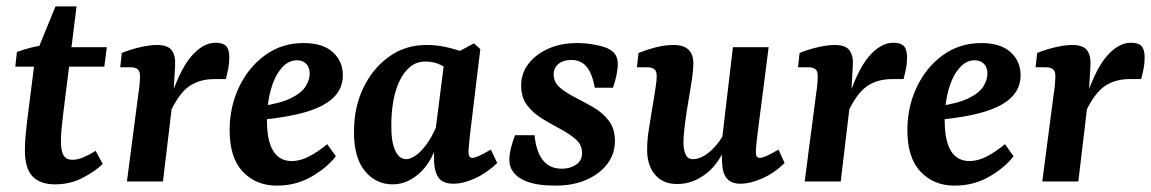

<svg xmlns="http://www.w3.org/2000/svg" viewBox="-20 -569 3609 602"><path d="M152 9Q106 9 82 -16Q58 -41 58 -99Q58 -121 60.5 -146.5Q63 -172 65 -189L91 -395L154 -549H220L178 -211Q175 -188 173 -165.5Q171 -143 171 -127Q171 -95 179.5 -81.5Q188 -68 207 -68Q223 -68 242 -76Q261 -84 280 -96L302 -55Q280 -33 240.5 -12Q201 9 152 9ZM28 -360 33 -406Q51 -413 76.5 -419.5Q102 -426 129 -428L167 -421H315L307 -360Z M378 0 414 -276Q416 -287 417.5 -303.5Q419 -320 419 -331Q419 -346 411.5 -352Q404 -358 390 -358H357L362 -403Q392 -415 421.5 -421.5Q451 -428 472 -428Q507 -428 519 -410.5Q531 -393 529 -363L524 -277L491 0ZM510 -247Q542 -348 579 -391.5Q616 -435 656 -435Q679 -435 689 -424.5Q699 -414 699 -389Q699 -370 695.5 -353Q692 -336 688 -321H652Q605 -321 572.5 -298Q540 -275 512 -214Z M932 -434Q992 -434 1023.5 -405.5Q1055 -377 1055 -333Q1055 -292 1026 -263.5Q997 -235 939.5 -218Q882 -201 795 -193L798 -236Q860 -245 893 -261.5Q926 -278 938.5 -298.5Q951 -319 951 -338Q951 -358 940 -369Q929 -380 911 -380Q883 -380 861.5 -354Q840 -328 828.5 -285.5Q817 -243 817 -192Q817 -128 836.5 -96Q856 -64 895 -64Q921 -64 949 -78.5Q977 -93 1006 -117L1033 -79Q1005 -43 956.5 -15Q908 13 848 13Q783 13 741.5 -30.5Q700 -74 700 -161Q700 -233 729 -295Q758 -357 810.5 -395.5Q863 -434 932 -434Z M1211 9Q1158 9 1123.5 -33.5Q1089 -76 1090 -158Q1090 -233 1119.5 -294Q1149 -355 1200 -391.5Q1251 -428 1317 -428Q1348 -428 1378 -421.5Q1408 -415 1431 -406L1400 -337Q1382 -356 1361 -366Q1340 -376 1314 -376Q1286 -376 1266 -359.5Q1246 -343 1232.5 -314.5Q1219 -286 1213 -251Q1207 -216 1207 -179Q1206 -127 1218.5 -98.5Q1231 -70 1253 -70Q1267 -70 1283.5 -81.5Q1300 -93 1317 -116Q1334 -139 1348 -172L1362 -165Q1346 -78 1304 -34.5Q1262 9 1211 9ZM1402 7Q1370 7 1356.5 -10Q1343 -27 1341 -61Q1341 -73 1341 -93.5Q1341 -114 1342 -133L1374 -384L1466 -433L1486 -415L1453 -142Q1452 -130 1450.5 -115.5Q1449 -101 1449 -92Q1449 -74 1461 -74Q1468 -74 1481.5 -80Q1495 -86 1519 -100L1539 -58Q1507 -27 1470 -10Q1433 7 1402 7Z M1722 13Q1694 13 1669 9.5Q1644 6 1622 -4Q1601 -14 1589 -30Q1577 -46 1577 -68Q1577 -86 1583 -108.5Q1589 -131 1595 -145H1656Q1661 -94 1682 -67Q1703 -40 1742 -40Q1767 -40 1786 -52.5Q1805 -65 1805 -89Q1805 -115 1785.5 -132Q1766 -149 1738 -164Q1710 -179 1681.5 -196Q1653 -213 1633.5 -238Q1614 -263 1614 -301Q1614 -339 1637 -369Q1660 -399 1699.5 -416.5Q1739 -434 1789 -434Q1816 -434 1841 -429.5Q1866 -425 1884 -418Q1904 -408 1910.5 -396Q1917 -384 1917 -368Q1917 -353 1913 -333.5Q1909 -314 1902 -294H1845Q1837 -338 1819.5 -359.5Q1802 -381 1771 -381Q1746 -381 1731 -368.5Q1716 -356 1716 -336Q1716 -311 1735.5 -294.5Q1755 -278 1783.5 -263.5Q1812 -249 1840.5 -232.5Q1869 -216 1888.5 -191Q1908 -166 1908 -127Q1908 -87 1884.5 -55.5Q1861 -24 1819 -5.5Q1777 13 1722 13Z M2103 8Q2059 8 2034 -21Q2009 -50 2009 -100Q2009 -127 2013.5 -157.5Q2018 -188 2023 -217.5Q2028 -247 2032 -271Q2034 -285 2036.5 -301.5Q2039 -318 2039 -331Q2039 -346 2031.5 -352Q2024 -358 2010 -358H1977L1982 -403Q2016 -416 2042 -422Q2068 -428 2092 -428Q2154 -428 2154 -370Q2154 -361 2153 -350Q2152 -339 2150 -323Q2145 -290 2138.5 -252.5Q2132 -215 2127.5 -180Q2123 -145 2123 -121Q2123 -100 2129.5 -85Q2136 -70 2153 -70Q2170 -70 2188.5 -81Q2207 -92 2225 -113Q2243 -134 2257 -162L2266 -135Q2239 -60 2196 -26Q2153 8 2103 8ZM2301 7Q2273 7 2259 -9.5Q2245 -26 2244 -60Q2243 -74 2243.5 -93.5Q2244 -113 2244 -133L2278 -421H2390L2355 -148Q2353 -132 2351.5 -117Q2350 -102 2350 -91Q2350 -74 2362 -74Q2370 -74 2383.5 -80Q2397 -86 2421 -100L2440 -58Q2409 -27 2371 -10Q2333 7 2301 7Z M2503 0 2539 -276Q2541 -287 2542.5 -303.5Q2544 -320 2544 -331Q2544 -346 2536.5 -352Q2529 -358 2515 -358H2482L2487 -403Q2517 -415 2546.5 -421.5Q2576 -428 2597 -428Q2632 -428 2644 -410.5Q2656 -393 2654 -363L2649 -277L2616 0ZM2635 -247Q2667 -348 2704 -391.5Q2741 -435 2781 -435Q2804 -435 2814 -424.5Q2824 -414 2824 -389Q2824 -370 2820.5 -353Q2817 -336 2813 -321H2777Q2730 -321 2697.5 -298Q2665 -275 2637 -214Z M3057 -434Q3117 -434 3148.5 -405.5Q3180 -377 3180 -333Q3180 -292 3151 -263.5Q3122 -235 3064.5 -218Q3007 -201 2920 -193L2923 -236Q2985 -245 3018 -261.5Q3051 -278 3063.5 -298.5Q3076 -319 3076 -338Q3076 -358 3065 -369Q3054 -380 3036 -380Q3008 -380 2986.5 -354Q2965 -328 2953.5 -285.5Q2942 -243 2942 -192Q2942 -128 2961.5 -96Q2981 -64 3020 -64Q3046 -64 3074 -78.5Q3102 -93 3131 -117L3158 -79Q3130 -43 3081.5 -15Q3033 13 2973 13Q2908 13 2866.5 -30.5Q2825 -74 2825 -161Q2825 -233 2854 -295Q2883 -357 2935.5 -395.5Q2988 -434 3057 -434Z M3248 0 3284 -276Q3286 -287 3287.5 -303.5Q3289 -320 3289 -331Q3289 -346 3281.5 -352Q3274 -358 3260 -358H3227L3232 -403Q3262 -415 3291.5 -421.5Q3321 -428 3342 -428Q3377 -428 3389 -410.5Q3401 -393 3399 -363L3394 -277L3361 0ZM3380 -247Q3412 -348 3449 -391.5Q3486 -435 3526 -435Q3549 -435 3559 -424.5Q3569 -414 3569 -389Q3569 -370 3565.5 -353Q3562 -336 3558 -321H3522Q3475 -321 3442.5 -298Q3410 -275 3382 -214Z"/></svg>

Font: Yrsa SemiBold
Style: Italic
Weight: 600
Italic angle: -7.10001°
Version: Version 2.004